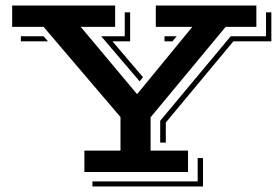

<svg xmlns="http://www.w3.org/2000/svg" viewBox="-20 -628 1011 701"><path d="M288.1 -78.1H419.9V-200.7L139.2 -529.8H24.4V-607.9H400.4V-529.8H274.9L480.5 -284.2L682.1 -529.8H548.8V-607.9H916V-529.8H803.7L529.8 -199.7V-78.1H666.5V0H288.1ZM564.9 -187 822.3 -495.6H951.2V-583H970.7V-477.1H832L585.4 -180.7V-107.4H564.9ZM349.6 -495.6H435.5V-583H455.1V-477.1H390.6L502 -346.2L489.7 -331.1ZM580.6 -495.6H625L609.9 -477.1H580.6ZM56.2 -495.6H139.2L155.3 -477.1H56.2ZM701.7 34.2V-50.8H721.2V52.7H317.4V34.2Z"/></svg>

Font: Vast Shadow
Style: Regular
Weight: 400
Designer: Nicole Fally
Foundry: Nicole Fally
Version: Version 1.002